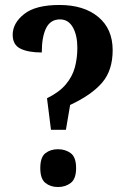

<svg xmlns="http://www.w3.org/2000/svg" viewBox="-20 -744 513 772"><path d="M169 -349Q218 -373 244.5 -404.5Q271 -436 281 -473Q291 -510 291 -552Q291 -602 273 -634Q255 -666 221 -666Q183 -666 165.5 -631Q148 -596 148 -533Q93 -533 62 -548.5Q31 -564 31 -604Q31 -651 77 -687.5Q123 -724 219 -724Q317 -724 375 -676Q433 -628 433 -542Q433 -461 390.5 -411.5Q348 -362 262 -322L245 -222H185ZM213 8Q183 8 162.5 -8.5Q142 -25 142 -68Q142 -112 162.5 -128Q183 -144 213 -144Q243 -144 264.5 -128Q286 -112 286 -68Q286 -25 264.5 -8.5Q243 8 213 8Z"/></svg>

Font: Noto Serif Hebrew Condensed
Style: Bold
Weight: 700
Width: 3
Designer: Monotype Design Team
Foundry: Monotype Imaging Inc.
Version: Version 2.004; ttfautohint (v1.8.4.7-5d5b)